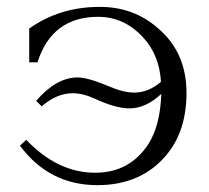

<svg xmlns="http://www.w3.org/2000/svg" viewBox="-20 -522 608 558"><path d="M64.9 -340.8V-439Q153.3 -502 270 -502Q368.2 -502 438 -440.9Q522 -370.6 522 -252Q522 -141.6 463.9 -71.8Q390.6 16.1 263.2 16.1Q123 16.1 38.1 -98.6L56.2 -115.7Q147.5 -20 256.8 -20Q356.4 -20 411.1 -103Q445.8 -157.7 448.7 -249Q403.8 -207 356 -207Q316.4 -207 253.9 -235.8Q221.2 -251 190.9 -251Q145 -251 101.1 -212.9L85 -229Q144 -296.9 205.1 -296.9Q235.8 -296.9 296.9 -271Q338.9 -252.9 370.1 -252.9Q411.1 -252.9 447.8 -284.2Q443.4 -360.8 397 -412.1Q341.8 -473.1 265.1 -473.1Q130.9 -473.1 88.9 -340.8Z"/></svg>

Font: I.MingCP
Style: Regular
Weight: 400
Designer: I.Font Project
Version: Version 8.000; Sep 06, 2022